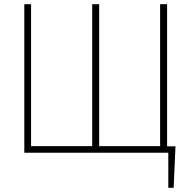

<svg xmlns="http://www.w3.org/2000/svg" viewBox="-20 -727 902 914"><path d="M806.6 167H781.2V0H95.7V-707H127.9V-31.2H418.9V-707H452.1V-31.2H742.2V-707H775.4V-30.3H815.4Z"/></svg>

Font: Pretendard Std Thin
Style: Regular
Weight: 100
Designer: Base glyphs from Inter by Rasmus Andersson; Hangeul glyphs from Noto Sans CJK(Source Han Sans) by Jang Soo-young and Kan
Foundry: Kil Hyung-jin
Version: Version 1.309